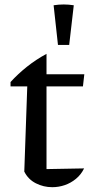

<svg xmlns="http://www.w3.org/2000/svg" viewBox="-20 -808 398 838"><path d="M183 -573V-484H348L342 -431H183V-70L347 -73Q334 -46 311.5 -27.5Q289 -9 262.5 0Q236 9 208 9Q170 9 136.5 -8Q103 -25 86 -59L99 -431H26V-450Q59 -486 98 -517Q137 -548 183 -573ZM233 -612 214 -785Q258 -792 302 -785L282 -612Z"/></svg>

Font: Piazzolla 24pt Medium
Style: Regular
Weight: 500
Designer: Juan Pablo del Peral
Foundry: Huerta Tipografica
Version: Version 2.005